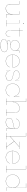

<svg xmlns="http://www.w3.org/2000/svg" viewBox="3233 -4063 1046 7552"><g transform="rotate(90 3756.0 -287.0)"><path d="M680 -5V0H546V-214H545Q531 -108 467.5 -50Q404 8 312 8Q145 8 145 -187V-519H24V-524H150V-187Q150 -95 188.5 -46Q227 3 312 3Q381 3 434 -30.5Q487 -64 516.5 -127.5Q546 -191 546 -278V-519H424V-524H551V-5Z M1017 -5V0H769V-5H894V-519H769V-524H899V-5ZM906 -697V-676H885V-697Z M1300 2Q1357 2 1385 -32.5Q1413 -67 1413 -133V-175H1418V-133Q1418 -65 1388.5 -29Q1359 7 1300 7Q1185 7 1185 -132L1186 -519H1075V-524H1186V-659H1191V-524H1418V-519H1191L1190 -132Q1190 2 1300 2Z M2060 -537V-532Q2047 -535 2035 -535Q1995 -535 1975.5 -511.5Q1956 -488 1956 -459Q1956 -442 1963 -421Q1968 -403 1971 -388Q1974 -373 1974 -351Q1974 -297 1947.5 -256.5Q1921 -216 1874.5 -193.5Q1828 -171 1768 -171H1716Q1571 -171 1571 -107Q1571 -50 1677 -50H1880Q1953 -50 1991 -21.5Q2029 7 2029 61Q2029 131 1965.5 173.5Q1902 216 1779 216Q1657 216 1592.5 185.5Q1528 155 1528 88Q1528 30 1568.5 -2.5Q1609 -35 1682 -44V-45H1676Q1566 -45 1566 -107Q1566 -143 1604 -158.5Q1642 -174 1716 -174V-176Q1646 -190 1603.5 -236.5Q1561 -283 1561 -351Q1561 -405 1587.5 -446Q1614 -487 1661 -509.5Q1708 -532 1768 -532Q1831 -532 1880 -506.5Q1929 -481 1954 -436Q1951 -448 1951 -459Q1951 -491 1971.5 -515.5Q1992 -540 2035 -540Q2047 -540 2060 -537ZM1969 -351Q1969 -403 1943.5 -443Q1918 -483 1872 -505Q1826 -527 1768 -527Q1709 -527 1663.5 -505Q1618 -483 1592 -443Q1566 -403 1566 -351Q1566 -299 1592 -259Q1618 -219 1664 -197.5Q1710 -176 1768 -176Q1826 -176 1872 -197.5Q1918 -219 1943.5 -259Q1969 -299 1969 -351ZM1742 -45Q1639 -44 1586 -9Q1533 26 1533 87Q1533 152 1596 181.5Q1659 211 1779 211Q1900 211 1962 170Q2024 129 2024 61Q2024 9 1987.5 -18Q1951 -45 1880 -45Z M2634 -270V-263H2133V-261Q2133 -184 2165 -124Q2197 -64 2254.5 -30.5Q2312 3 2386 3Q2466 3 2527 -35.5Q2588 -74 2620 -143L2625 -141Q2592 -71 2530 -31.5Q2468 8 2386 8Q2310 8 2251.5 -26Q2193 -60 2160.5 -121.5Q2128 -183 2128 -261Q2128 -340 2160.5 -401.5Q2193 -463 2251.5 -497.5Q2310 -532 2385 -532Q2458 -532 2515 -498.5Q2572 -465 2603 -405.5Q2634 -346 2634 -270ZM2629 -268V-270Q2629 -345 2598.5 -403.5Q2568 -462 2512.5 -494.5Q2457 -527 2385 -527Q2312 -527 2255.5 -494Q2199 -461 2166.5 -402Q2134 -343 2133 -268Z M3156 -133Q3156 -67 3106 -30Q3056 7 2973 7Q2879 7 2825.5 -36.5Q2772 -80 2759 -148H2758V0H2753V-168H2758Q2770 -89 2824.5 -43.5Q2879 2 2973 2Q3054 2 3102.5 -33.5Q3151 -69 3151 -133Q3151 -191 3105.5 -224Q3060 -257 2957 -273Q2851 -289 2804 -319.5Q2757 -350 2757 -406Q2757 -466 2804.5 -498.5Q2852 -531 2932 -531Q3023 -531 3073 -490.5Q3123 -450 3135 -386H3136V-524H3141V-368H3136Q3124 -442 3073.5 -484Q3023 -526 2932 -526Q2854 -526 2808 -494.5Q2762 -463 2762 -406Q2762 -353 2808 -323Q2854 -293 2956 -278Q3061 -262 3108.5 -227.5Q3156 -193 3156 -133Z M3275 -261Q3275 -184 3307 -124Q3339 -64 3396.5 -30.5Q3454 3 3528 3Q3607 3 3668 -36Q3729 -75 3762 -143L3767 -141Q3733 -72 3671 -32Q3609 8 3528 8Q3452 8 3393.5 -26Q3335 -60 3302.5 -121.5Q3270 -183 3270 -261Q3270 -340 3302 -401.5Q3334 -463 3391.5 -497.5Q3449 -532 3524 -532Q3621 -532 3684 -476.5Q3747 -421 3762 -335H3763V-524H3768V-308H3763Q3752 -408 3687 -467.5Q3622 -527 3524 -527Q3451 -527 3394.5 -493Q3338 -459 3306.5 -398.5Q3275 -338 3275 -261Z M4532 -5V0H4284V-5H4406V-342Q4406 -527 4242 -527Q4172 -527 4114.5 -494.5Q4057 -462 4023.5 -398.5Q3990 -335 3990 -246V-5H4112V0H3856V-5H3985V-785H3856V-790H3990V-307H3991Q4000 -373 4033.5 -424Q4067 -475 4120.5 -503.5Q4174 -532 4242 -532Q4330 -532 4370.5 -483Q4411 -434 4411 -342V-5Z M5133 -5V0H5045Q5041 0 5041 -4V-235H5040Q5027 -116 4960 -54.5Q4893 7 4780 7Q4702 7 4661.5 -24.5Q4621 -56 4621 -118Q4621 -184 4658.5 -217.5Q4696 -251 4777 -269L5041 -329V-365Q5041 -452 4991.5 -489Q4942 -526 4852 -526Q4767 -526 4720 -493.5Q4673 -461 4651 -391L4646 -393Q4669 -464 4717 -497.5Q4765 -531 4852 -531Q4944 -531 4995 -492.5Q5046 -454 5046 -365V-5ZM5041 -304V-324L4777 -264Q4699 -247 4662.5 -214.5Q4626 -182 4626 -118Q4626 -58 4665 -28Q4704 2 4780 2Q4897 2 4969 -70.5Q5041 -143 5041 -304Z M5853 -5V0H5582V-5H5766L5535 -322L5340 -150V-5H5462V0H5206V-5H5335V-785H5206V-790H5340V-157L5751 -519H5555V-524H5840V-519H5759L5540 -326L5773 -5Z M6419 -270V-263H5918V-261Q5918 -184 5950 -124Q5982 -64 6039.5 -30.5Q6097 3 6171 3Q6251 3 6312 -35.5Q6373 -74 6405 -143L6410 -141Q6377 -71 6315 -31.5Q6253 8 6171 8Q6095 8 6036.5 -26Q5978 -60 5945.5 -121.5Q5913 -183 5913 -261Q5913 -340 5945.5 -401.5Q5978 -463 6036.5 -497.5Q6095 -532 6170 -532Q6243 -532 6300 -498.5Q6357 -465 6388 -405.5Q6419 -346 6419 -270ZM6414 -268V-270Q6414 -345 6383.5 -403.5Q6353 -462 6297.5 -494.5Q6242 -527 6170 -527Q6097 -527 6040.5 -494Q5984 -461 5951.5 -402Q5919 -343 5918 -268Z M6765 -5V0H6502V-5H6631V-785H6502V-790H6636V-5Z M7486 -5V0H7363V-209H7362Q7354 -154 7322 -104.5Q7290 -55 7235 -24Q7180 7 7108 7Q7033 7 6973.5 -27.5Q6914 -62 6880.5 -123.5Q6847 -185 6847 -262Q6847 -339 6880.5 -400.5Q6914 -462 6973.5 -496.5Q7033 -531 7108 -531Q7207 -531 7276.5 -472.5Q7346 -414 7363 -319V-785H7194V-790H7368V-5ZM7364 -262Q7364 -338 7331 -398Q7298 -458 7240 -492Q7182 -526 7108 -526Q7034 -526 6976 -492Q6918 -458 6885 -398Q6852 -338 6852 -262Q6852 -186 6885 -126Q6918 -66 6976 -32Q7034 2 7108 2Q7182 2 7240 -32Q7298 -66 7331 -126Q7364 -186 7364 -262Z"/></g></svg>

Font: Hepta Slab Hairline
Style: Regular
Weight: 400
Designer: Michael LaGattuta
Foundry: Michael LaGattuta
Version: Version 1.100; ttfautohint (v1.8) -l 8 -r 50 -G 200 -x 14 -D